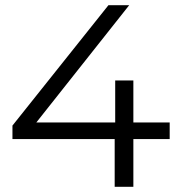

<svg xmlns="http://www.w3.org/2000/svg" viewBox="-20 -720 702 740"><path d="M634 -184H494V0H422V-184H28V-236L398 -700H478L120 -248H424V-410H494V-248H634Z"/></svg>

Font: Montserrat Regular M
Style: Regular-M
Weight: 400
Designer: Julieta Ulanovsky
Foundry: Julieta Ulanovsky
Version: Version 7.200